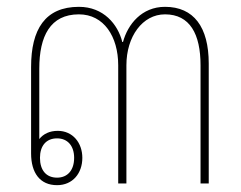

<svg xmlns="http://www.w3.org/2000/svg" viewBox="-20 -537 705 562"><path d="M147 5C193 5 221 -30 221 -75C221 -119 193 -154 149 -154C125 -154 107 -145 95 -130V-336C95 -431 127 -495 211 -495C284 -495 326 -430 326 -346V0H350V-346C350 -430 397 -495 463 -495C536 -495 567 -437 567 -346V0H591V-351C591 -458 547 -517 463 -517C395 -517 354 -466 340 -414H338C325 -466 283 -517 211 -517C112 -517 71 -451 71 -341V-88C71 -31 97 5 147 5ZM147 -17C115 -17 97 -39 97 -75C97 -110 115 -132 147 -132C178 -132 197 -110 197 -75C197 -39 178 -17 147 -17Z"/></svg>

Font: Noto Sans Thai Looped SemiCondensed Thin
Style: Regular
Weight: 100
Width: 4
Designer: Sasikarn Vongin, Ben Mitchell
Foundry: The Fontpad Ltd
Version: Version 1.001